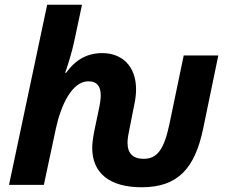

<svg xmlns="http://www.w3.org/2000/svg" viewBox="-20 -780 955 810"><path d="M578 10C730 10 802 -69 837 -237L901 -546H755L694 -253C672 -151 644 -110 586 -110C541 -110 518 -133 518 -178C518 -194 521 -212 526 -235L548 -346C552 -366 554 -385 554 -403C554 -501 495 -556 411 -556C350 -556 300 -530 259 -473H255C266 -504 284 -562 293 -605L326 -760H179L18 0H165L216 -239C237 -335 283 -437 353 -437C391 -437 405 -413 405 -378C405 -362 402 -342 397 -319L379 -233C374 -208 369 -179 369 -157C369 -48 444 10 578 10Z"/></svg>

Font: Noto Sans
Style: Bold Italic
Weight: 700
Italic angle: -12°
Designer: Monotype Design Team
Foundry: Monotype Imaging Inc.
Version: Version 2.013